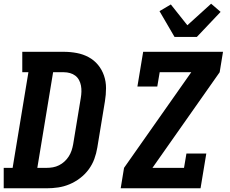

<svg xmlns="http://www.w3.org/2000/svg" viewBox="-21 -1014 1241 1034"><path d="M-1 0V-110H47L132 -625H99V-735H322Q358 -735 392.5 -728.5Q427 -722 456.5 -706Q486 -690 507 -664.5Q528 -639 539 -607Q550 -575 550 -539.5Q550 -504 544 -468L503 -219Q498 -188 487 -158Q476 -128 456.5 -101.5Q437 -75 410 -54.5Q383 -34 353 -21.5Q323 -9 292 -4.5Q261 0 231 0ZM180 -110H230Q247 -110 264 -113Q281 -116 297 -124Q313 -132 326.5 -144.5Q340 -157 349.5 -172Q359 -187 364.5 -203.5Q370 -220 373 -237L414 -486Q417 -503 417.5 -520Q418 -537 415 -553Q412 -569 404.5 -583Q397 -597 384.5 -606.5Q372 -616 356 -620.5Q340 -625 323 -625H265ZM629 0 647 -110 1009 -625H839L826 -548H719L750 -735H1180L1162 -625L800 -110H970L983 -187H1090L1059 0ZM919 -815 838 -954 899 -990 988 -878 1116 -994 1167 -950 1039 -815Z"/></svg>

Font: Iosevka Etoile Extrabold
Style: Italic
Weight: 800
Italic angle: -9°
Designer: Belleve Invis
Foundry: Belleve Invis
Version: Version 22.1.2; ttfautohint (v1.8.4)